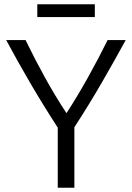

<svg xmlns="http://www.w3.org/2000/svg" viewBox="-20 -881 619 901"><path d="M251 0V-282Q181 -390 121 -493Q61 -596 9 -693H100Q141 -608 190 -519Q239 -430 292 -350Q344 -430 393.5 -519Q443 -608 485 -693H570Q517 -596 457.5 -493Q398 -390 329 -284V0ZM155 -801V-861H425V-801Z"/></svg>

Font: Ubuntu Sans
Style: Regular
Weight: 400
Designer: Dalton Maag Ltd
Foundry: Dalton Maag Ltd
Version: Version 1.006; ttfautohint (v1.8.4.7-5d5b)